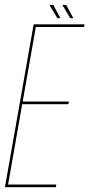

<svg xmlns="http://www.w3.org/2000/svg" viewBox="-40 -776 370 796"><path d="M-19.5 0H191.5L193.5 -11H-6.5L52 -344H243.5L245.5 -355H54L108.5 -664H308.5L310.5 -675H99.5ZM251.5 -700.5H264L234.5 -755.5H218.5ZM198 -700.5H210.5L181 -755.5H165Z"/></svg>

Font: Anybody Thin Condensed
Style: Italic
Weight: 100
Width: 3
Italic angle: -10°
Version: Version 1.113;gftools[0.9.25]